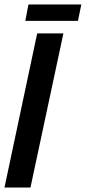

<svg xmlns="http://www.w3.org/2000/svg" viewBox="-33 -837 383 857"><path d="M-13 0 133 -688H250L103 0ZM80 -744 94 -817H330L315 -744Z"/></svg>

Font: Saira UltraCondensed ExtraBold
Style: Italic
Weight: 800
Width: 1
Italic angle: -12°
Designer: Hector Gatti with collaboration of the Omnibus-Type team
Foundry: Omnibus-Type
Version: Version 1.101